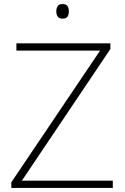

<svg xmlns="http://www.w3.org/2000/svg" viewBox="-20 -1021 617 948"><path d="M537 -93H36V-121L474 -771H61V-807H525V-779L88 -129H537ZM288 -1001Q307 -1001 313.5 -991Q320 -981 320 -965Q320 -949 313.5 -939Q307 -929 288 -929Q272 -929 265 -939Q258 -949 258 -965Q258 -981 265 -991Q272 -1001 288 -1001Z"/></svg>

Font: Noto Sans Telugu UI ExtraLight
Style: Regular
Weight: 200
Designer: Jelle Bosma - Monotype Design Team
Foundry: Monotype Imaging Inc.
Version: Version 2.005; ttfautohint (v1.8.4.7-5d5b)